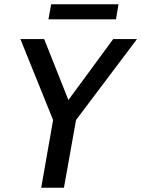

<svg xmlns="http://www.w3.org/2000/svg" viewBox="-20 -884 665 904"><path d="M230 -319 76 -700H188L302 -413L513 -700H625L338 -319L281 0H174ZM221 -864H538L526 -793H208Z"/></svg>

Font: Cabin Medium
Style: Italic
Weight: 500
Italic angle: -7°
Designer: Pablo Impallari
Foundry: Pablo Impallari. http://www.impallari.com Igino Marini. http://www.ikern.com
Version: Version 2.200